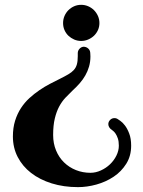

<svg xmlns="http://www.w3.org/2000/svg" viewBox="-20 -580 591 792"><path d="M240.2 -484.9Q240.2 -500.5 246.1 -514.2Q252 -527.8 262.2 -538.1Q272.5 -548.3 285.9 -554.2Q299.3 -560.1 314.9 -560.1Q330.1 -560.1 343.8 -554.2Q357.4 -548.3 367.7 -538.1Q377.9 -527.8 384 -514.2Q390.1 -500.5 390.1 -484.9Q390.1 -469.2 384 -455.8Q377.9 -442.4 367.7 -432.6Q357.4 -422.9 343.8 -417Q330.1 -411.1 314.9 -411.1Q299.3 -411.1 285.9 -417Q272.5 -422.9 262.2 -432.6Q252 -442.4 246.1 -455.8Q240.2 -469.2 240.2 -484.9ZM33.2 -17.1Q33.2 -52.7 42.2 -81.8Q51.3 -110.8 66.4 -134Q81.5 -157.2 101.3 -175.3Q121.1 -193.4 142.6 -208Q164.1 -222.7 186 -234.1Q208 -245.6 227.1 -254.9Q247.6 -265.1 261.7 -273.4Q275.9 -281.7 284.7 -291.5Q293.5 -301.3 297.1 -314.5Q300.8 -327.6 300.8 -348.1V-360.8Q300.8 -370.6 307.6 -378.4Q314.5 -386.2 324.2 -387.2Q335.4 -387.2 343.3 -380.4Q351.1 -373.5 352.1 -363.8Q352.1 -362.3 352.5 -358.2Q353 -354 353 -347.2Q353 -325.2 347.4 -305.7Q341.8 -286.1 332 -269Q322.3 -252 309.1 -236.8Q295.9 -221.7 280.8 -208Q265.1 -192.9 250.2 -177.2Q235.4 -161.6 224.1 -140.6Q212.9 -119.6 206.1 -91.3Q199.2 -63 199.2 -22.9Q199.2 11.7 211.2 40.5Q223.1 69.3 244.1 89.8Q265.1 110.4 293.2 121.6Q321.3 132.8 353 132.8Q375 132.8 396.2 123Q417.5 113.3 433.8 97.7Q450.2 82 460.2 61.8Q470.2 41.5 470.2 21Q470.2 2.9 466.1 -9Q461.9 -21 456.8 -28.6Q451.7 -36.1 447.5 -39.3Q443.4 -42.5 442.9 -43Q434.6 -48.3 430.7 -54.7Q426.8 -61 426.8 -67.9Q426.8 -77.6 434.1 -85.2Q441.4 -92.8 452.1 -92.8Q460.4 -92.8 466.8 -87.9Q467.8 -87.4 476.3 -81.5Q484.9 -75.7 494.9 -63Q504.9 -50.3 512.9 -29.5Q521 -8.8 521 21Q521 63.5 500.7 95.7Q480.5 127.9 448.5 149.2Q416.5 170.4 377.7 181.2Q338.9 191.9 301.8 191.9Q242.7 191.9 193.4 176.5Q144 161.1 108.4 133.5Q72.8 106 53 67.6Q33.2 29.3 33.2 -17.1Z"/></svg>

Font: Ribeye
Style: Regular
Weight: 400
Designer: Astigmatic (AOETI)
Foundry: Astigmatic (AOETI)
Version: Version 1.000